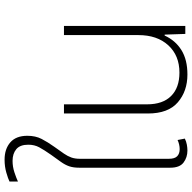

<svg xmlns="http://www.w3.org/2000/svg" viewBox="-20 -790 819 818"><g transform="rotate(-90 389.0 -380.5)"><path d="M157 9Q128 9 106 -7.5Q84 -24 84 -64V-452Q84 -477 90 -494.5Q96 -512 108.5 -529.5Q121 -547 139 -572Q160 -602 171 -622.5Q182 -643 182 -669Q182 -704 163 -720Q144 -736 113 -736Q88 -736 64 -728Q40 -720 25 -713V-749Q37 -755 63 -762.5Q89 -770 118 -770Q164 -770 192 -745.5Q220 -721 220 -673Q220 -638 206.5 -612Q193 -586 173 -558Q155 -533 144 -517Q133 -501 127.5 -485.5Q122 -470 122 -449V-70Q122 -45 133 -34.5Q144 -24 163 -24Q173 -24 183.5 -26.5Q194 -29 202 -33L208 -2Q196 4 182.5 6.5Q169 9 157 9Z M481 9Q410 9 362.5 -32Q315 -73 315 -159V-517H354V-163Q354 -96 389.5 -60.5Q425 -25 489 -25Q562 -25 605.5 -72.5Q649 -120 649 -200V-517H688V0H654L651 -88H647Q626 -42 585 -16.5Q544 9 481 9Z"/></g></svg>

Font: Noto Sans Thai UI SemCond ExtLt
Style: Regular
Weight: 200
Width: 4
Designer: Monotype Design Team
Foundry: Monotype Imaging Inc.
Version: Version 2.000